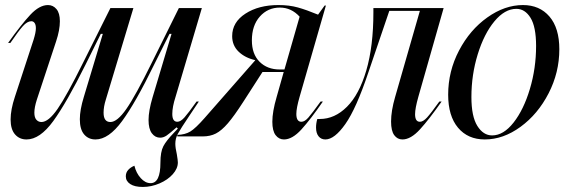

<svg xmlns="http://www.w3.org/2000/svg" viewBox="-20 -540 2249 760"><path d="M170 -520Q190 -520 203.5 -504Q217 -488 217 -456Q217 -421 202 -376L126 -146Q116 -115 116 -94Q116 -75 124 -66Q132 -57 144 -57Q172 -57 208 -109Q244 -161 309 -292L417 -508H508L399 -146Q390 -118 390 -94Q390 -57 417 -57Q444 -57 480 -108.5Q516 -160 581 -292L688 -508H779L675 -157Q662 -117 662 -89Q662 -58 682 -58Q695 -58 710.5 -75.5Q726 -93 758 -138H767L733 -87Q694 -29 684 -10.5Q674 8 674 29Q674 45 680 71Q684 95 684 103Q684 127 664 149.5Q644 172 611.5 186Q579 200 545 200Q513 200 495.5 188.5Q478 177 478 158Q478 143 487.5 132.5Q497 122 512 116Q519 145 537 165Q555 185 576 185Q615 185 615 104Q615 61 626.5 39Q638 17 668 -14L684 -31L679 -36Q652 -12 639.5 -3.5Q627 5 614 5Q594 5 581 -12.5Q568 -30 568 -65Q568 -101 584 -155L659 -406H651L590 -284Q517 -134 463.5 -61Q410 12 358 12Q330 12 313 -8Q296 -28 296 -68Q296 -105 312 -157L387 -406H379L319 -285Q244 -134 191 -61Q138 12 85 12Q57 12 39.5 -8Q22 -28 22 -67Q22 -106 39 -157L113 -383Q122 -412 122 -428Q122 -442 117 -449Q112 -456 104 -456Q88 -456 70.5 -436.5Q53 -417 21 -370H12Q64 -443 100 -481.5Q136 -520 170 -520Z M790 -73 990 -301V-302Q950 -311 924.5 -335.5Q899 -360 899 -397Q899 -452 951.5 -486Q1004 -520 1082 -520Q1125 -520 1159 -510.5Q1193 -501 1239 -482L1265 -518H1270L1166 -157Q1153 -112 1153 -89Q1153 -58 1173 -58Q1186 -58 1200.5 -74.5Q1215 -91 1249 -138H1258Q1209 -67 1173 -27.5Q1137 12 1104 12Q1084 12 1071 -5Q1058 -22 1058 -58Q1058 -98 1075 -156L1103 -255H1019L943 -137Q907 -81 882 -52Q857 -23 834.5 -11.5Q812 0 782 0H682V-6Q713 -7 733.5 -19.5Q754 -32 790 -73ZM1087 -265H1106L1166 -474Q1133 -510 1088 -510Q1040 -510 1008.5 -474.5Q977 -439 977 -380Q977 -326 1007.5 -295.5Q1038 -265 1087 -265Z M1236 -69H1246Q1305 -69 1353.5 -117.5Q1402 -166 1430 -261.5Q1458 -357 1458 -491V-508H1736L1636 -157Q1623 -111 1623 -88Q1623 -58 1642 -58Q1655 -58 1670.5 -75Q1686 -92 1719 -138H1728Q1679 -68 1642.5 -28Q1606 12 1573 12Q1553 12 1540.5 -5Q1528 -22 1528 -59Q1528 -101 1544 -156L1642 -497H1521L1438 -253Q1390 -110 1347 -49Q1304 12 1268 12Q1251 12 1241 -0.5Q1231 -13 1231 -35Q1231 -52 1236 -69Z M1899 12Q1832 12 1793 -34.5Q1754 -81 1754 -165Q1754 -258 1797 -340Q1840 -422 1909 -471Q1978 -520 2050 -520Q2116 -520 2155 -474.5Q2194 -429 2194 -345Q2194 -253 2151.5 -170.5Q2109 -88 2040.5 -38Q1972 12 1899 12ZM1928 -4Q1973 -4 2013 -55Q2053 -106 2077.5 -188Q2102 -270 2102 -358Q2102 -434 2080 -469.5Q2058 -505 2024 -505Q1978 -505 1937 -455.5Q1896 -406 1871 -325Q1846 -244 1846 -156Q1846 -79 1869.5 -41.5Q1893 -4 1928 -4Z"/></svg>

Font: Nyght Serif Italic
Style: Regular
Weight: 400
Italic angle: -16°
Designer: Maksym Kobuzan
Version: Version 0.410